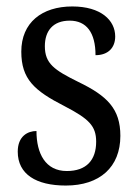

<svg xmlns="http://www.w3.org/2000/svg" viewBox="-20 -565 428 595"><path d="M184 10C289 10 353 -47 353 -144C353 -228 312 -268 223 -311C148 -348 119 -368 119 -422C119 -469 144 -501 196 -501C248 -501 276 -464 276 -394C315 -394 337 -417 337 -452C337 -502 293 -545 204 -545C110 -545 46 -495 46 -405C46 -320 86 -284 180 -236C255 -197 278 -175 278 -126C278 -69 248 -35 187 -35C121 -35 93 -89 93 -159C66 -159 35 -143 35 -95C35 -25 92 10 184 10Z"/></svg>

Font: Noto Serif Khmer Condensed
Style: Regular
Weight: 400
Width: 3
Designer: Danh Hong and the Monotype Design Team
Foundry: Monotype Imaging Inc.
Version: Version 2.004